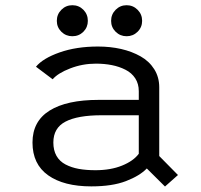

<svg xmlns="http://www.w3.org/2000/svg" viewBox="-20 -686 750 718"><path d="M250.5 -550.5Q226.5 -550.5 209.5 -567.2Q192.5 -584 192.5 -608Q192.5 -632.5 209.5 -649.5Q226.5 -666.5 250.5 -666.5Q275 -666.5 291.8 -649.5Q308.5 -632.5 308.5 -608Q308.5 -584 291.8 -567.2Q275 -550.5 250.5 -550.5ZM395.5 -608Q395.5 -632.5 412.5 -649.5Q429.5 -666.5 453.5 -666.5Q477.5 -666.5 494.5 -649.5Q511.5 -632.5 511.5 -608Q511.5 -584 494.5 -567.2Q477.5 -550.5 453.5 -550.5Q429.5 -550.5 412.5 -567.2Q395.5 -584 395.5 -608ZM597 11.5 529 -56Q502.5 -28.5 451.2 -8.8Q400 11 321.5 11Q218.5 11 160 -30.5Q101.5 -72 101.5 -153Q101.5 -232.5 165.5 -272.5Q229.5 -312.5 349 -312.5H499V-345Q499 -372.5 485.8 -393Q472.5 -413.5 449.2 -425.2Q426 -437 398.2 -442.5Q370.5 -448 338.5 -448Q288.5 -448 242.5 -430.2Q196.5 -412.5 177 -389.5L114.5 -436.5Q140.5 -468 203 -490Q265.5 -512 346.5 -512Q392.5 -512 433 -502.8Q473.5 -493.5 505.8 -475.2Q538 -457 556.8 -427.2Q575.5 -397.5 575.5 -359.5V-102.5L645.5 -31.5ZM337 -49.5Q394 -49.5 436.5 -66.8Q479 -84 499 -111V-255H360.5Q270.5 -255 225 -231.2Q179.5 -207.5 179.5 -153Q179.5 -124 191.2 -103.2Q203 -82.5 225 -71Q247 -59.5 274.2 -54.5Q301.5 -49.5 337 -49.5Z"/></svg>

Font: League Mono Light
Style: Regular
Weight: 300
Width: 6
Designer: Tyler Finck
Foundry: The League of Moveable Type / Tyler Finck
Version: Version 2.210